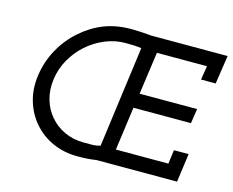

<svg xmlns="http://www.w3.org/2000/svg" viewBox="-100 -849 1211 1000"><g transform="rotate(15 506.0 -349.5)"><path d="M85 -349Q95 -422 131.5 -489Q168 -556 224 -605Q279 -654 344.5 -680Q410 -706 492 -706Q511 -706 540.5 -704.5Q570 -703 602 -700H1012L989 -546H910L922 -621H652L620 -392H930L918 -313H608L576 -79H859L869 -154H948L927 0H493Q466 4 443.5 5.5Q421 7 392 7Q318 7 257 -20.5Q196 -48 154 -97Q112 -145 93 -210Q74 -275 85 -349ZM168 -349Q160 -291 174.5 -240.5Q189 -190 221 -153Q253 -115 300 -93Q347 -71 404 -71H448Q470 -71 494 -78L567 -623Q552 -626 530.5 -627Q509 -628 482 -628Q425 -628 372 -606Q319 -584 276 -546Q233 -508 204.5 -457.5Q176 -407 168 -349Z"/></g></svg>

Font: Josefin Slab
Style: Bold Italic
Weight: 700
Italic angle: -12°
Designer: Santiago Orozco
Foundry: Typemade
Version: Version 2.000